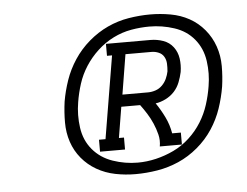

<svg xmlns="http://www.w3.org/2000/svg" viewBox="-39 -939 679 528"><g transform="rotate(-5 300.0 -675.0)"><path d="M223 -528V-561H241L279 -789H265V-822H388Q406 -822 423 -816Q440 -810 450.5 -796Q461 -782 463.5 -764Q466 -746 463 -727Q460 -713 454.5 -699Q449 -685 439 -674Q429 -663 415 -656Q401 -649 387 -647Q400 -628 410.5 -606.5Q421 -585 425 -561H449V-528H388Q391 -545 387 -561Q383 -577 376.5 -592Q370 -607 361.5 -620.5Q353 -634 344 -646H292L278 -561H292V-528ZM298 -679H369Q379 -679 389.5 -682.5Q400 -686 408 -694Q416 -702 420.5 -712Q425 -722 427 -732Q428 -743 427.5 -753.5Q427 -764 422 -772.5Q417 -781 407.5 -785Q398 -789 388 -789H316ZM315 -458Q287 -458 259.5 -463.5Q232 -469 208.5 -482.5Q185 -496 168 -516.5Q151 -537 142.5 -562.5Q134 -588 134 -616.5Q134 -645 138 -674Q143 -703 153 -732Q163 -761 180.5 -787.5Q198 -814 222.5 -835Q247 -856 275 -869Q303 -882 333.5 -887Q364 -892 393 -892Q421 -892 449 -887Q477 -882 500.5 -869Q524 -856 541.5 -835Q559 -814 568 -788Q577 -762 577 -733.5Q577 -705 573 -677Q568 -647 558 -617.5Q548 -588 530.5 -561.5Q513 -535 488 -514Q463 -493 434.5 -480.5Q406 -468 375.5 -463Q345 -458 315 -458ZM324 -489Q349 -489 374.5 -495Q400 -501 424 -512.5Q448 -524 468 -542.5Q488 -561 502 -583.5Q516 -606 524 -631Q532 -656 536 -681Q542 -716 537 -751Q532 -786 511 -811.5Q490 -837 456.5 -848Q423 -859 388 -859Q363 -859 337.5 -854.5Q312 -850 288 -838Q264 -826 244 -807.5Q224 -789 209.5 -766.5Q195 -744 187 -719Q179 -694 175 -669Q175 -669 175 -669Q175 -669 175 -669Q169 -634 174 -598.5Q179 -563 200.5 -537.5Q222 -512 255.5 -500.5Q289 -489 324 -489Z"/></g></svg>

Font: Iosevka Curly Slab XLtExObl
Style: Regular
Weight: 200
Width: 7
Italic angle: -9°
Monospace: yes
Designer: Belleve Invis
Foundry: Belleve Invis
Version: Version 11.0.0; ttfautohint (v1.8.3)